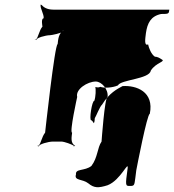

<svg xmlns="http://www.w3.org/2000/svg" viewBox="-20 -772 722 796"><path d="M202 -732C173 -732 160 -743 152 -752C140 -752 149 -750 149 -750C145 -740 163 -713 161 -696C149 -696 156 -662 156 -662C142 -645 139 -617 129 -608C117 -608 131 -606 131 -606C129 -615 170 -626 187 -626C193 -626 235 -634 245 -643C233 -643 244 -645 244 -645C222 -635 221 -606 219 -589C207 -589 167 -222 167 -222C153 -205 150 -177 140 -168C128 -168 141 -165 141 -165C140 -174 181 -185 199 -185H237C243 -185 281 -174 289 -165C277 -165 292 -168 292 -168C271 -177 277 -205 279 -222C267 -222 300 -370 300 -370C292 -402 343 -434 377 -434C401 -434 430 -402 426 -370C414 -370 401 -185 401 -185C383 -159 386 -120 359 -84C331 -62 292 -74 295 -49C286 -22 322 -31 346 -12C370 8 388 8 426 -4C481 -25 514 -111 509 -73C499 -1 500 -1 519 -1C537 -1 537 -4 541 -34L545 -66C547 -77 590 -300 601 -300C620 -392 545 -419 488 -415C466 -403 433 -387 403 -338C394 -331 378 -289 373 -282C372 -278 373 -272 371 -266C368 -255 370 -266 358 -274C349 -272 361 -355 371 -354C377 -371 378 -402 375 -411C384 -410 387 -408 396 -412C411 -406 447 -408 469 -418C480 -442 600 -444 605 -479C627 -514 669 -516 650 -526C641 -532 632 -537 622 -537C607 -547 597 -573 594 -588C577 -580 582 -611 585 -635C591 -676 605 -705 648 -714C680 -714 680 -715 682 -732Z"/></svg>

Font: Hussar Przerywany
Style: Obl
Weight: 400
Foundry: Cannot Into Space Fonts
Version: Version 0.982